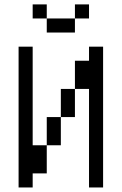

<svg xmlns="http://www.w3.org/2000/svg" viewBox="-20 -832 540 852"><path d="M375 -750V-812.5H312.5V-750H187.5V-687.5H312.5V-750ZM125 -62.5H187.5Q187.5 -62.5 187.5 -187.5H125V-625H62.5Q62.5 -625 62.5 0H125ZM375 -437.5V0H437.5Q437.5 0 437.5 -625H375V-562.5H312.5Q312.5 -562.5 312.5 -437.5H250Q250 -437.5 250 -312.5H187.5Q187.5 -312.5 187.5 -187.5H250Q250 -187.5 250 -312.5H312.5Q312.5 -312.5 312.5 -437.5ZM187.5 -750V-812.5H125V-750Z"/></svg>

Font: CalcUnifontExMono
Style: Regular
Weight: 500
Version: Version 15.0.06